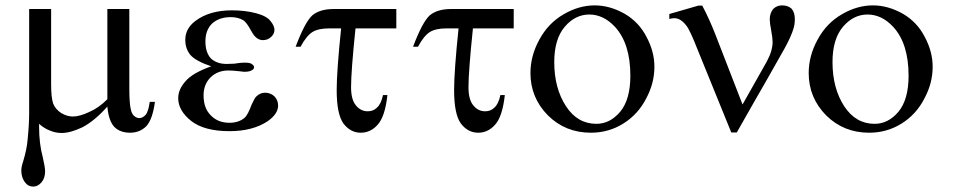

<svg xmlns="http://www.w3.org/2000/svg" viewBox="-20 -481 3559 717"><path d="M462.9 -447.3Q462.9 -373 462.9 -153.3Q462.9 -93.8 468.8 -71.3Q472.7 -53.7 482.4 -46.9Q491.2 -40 500 -40Q512.7 -40 523.4 -51.8Q534.2 -63.5 539.1 -100.6Q545.9 -100.6 558.6 -100.6Q549.8 -35.2 526.4 -9.8Q502 14.6 465.8 14.6Q428.7 14.6 407.2 -6.8Q385.7 -29.3 380.9 -83Q333 -29.3 288.1 -5.9Q243.2 15.6 210 15.6Q187.5 15.6 167 6.8Q145.5 -1 126 -18.6Q126 -12.7 126 -7.8Q126 55.7 139.6 105.5Q148.4 143.6 148.4 158.2Q148.4 184.6 134.8 200.2Q121.1 215.8 104.5 215.8Q85.9 215.8 75.2 202.1Q59.6 183.6 59.6 156.2Q59.6 141.6 66.4 122.1Q80.1 76.2 83 42Q88.9 -16.6 88.9 -58.6Q88.9 -187.5 88.9 -447.3Q109.4 -447.3 170.9 -447.3Q170.9 -377 170.9 -166Q170.9 -116.2 178.7 -93.8Q187.5 -72.3 209 -58.6Q230.5 -45.9 252 -45.9Q277.3 -45.9 312.5 -62.5Q347.7 -77.1 380.9 -110.4Q380.9 -222.7 380.9 -447.3Q401.4 -447.3 462.9 -447.3Z M768.6 -233.4Q710.9 -252.9 690.4 -276.4Q671.9 -299.8 671.9 -332Q671.9 -374 709 -402.3Q761.7 -442.4 845.7 -442.4Q895.5 -442.4 936.5 -431.6Q976.6 -420.9 990.2 -402.3Q1004.9 -384.8 1004.9 -369.1Q1004.9 -354.5 992.2 -342.8Q979.5 -331.1 961.9 -331.1Q936.5 -331.1 918.9 -364.3Q900.4 -398.4 888.7 -405.3Q869.1 -417 841.8 -417Q797.9 -417 771.5 -392.6Q747.1 -368.2 747.1 -326.2Q747.1 -285.2 767.6 -262.7Q790 -242.2 826.2 -242.2Q839.8 -242.2 854.5 -243.2Q878.9 -247.1 892.6 -247.1Q914.1 -247.1 919.9 -242.2Q928.7 -236.3 928.7 -230.5Q928.7 -222.7 921.9 -219.7Q914.1 -212.9 891.6 -212.9Q886.7 -212.9 875 -214.8Q849.6 -217.8 833 -217.8Q793 -217.8 766.6 -192.4Q740.2 -166 740.2 -125Q740.2 -76.2 767.6 -49.8Q793.9 -22.5 836.9 -22.5Q872.1 -22.5 894.5 -42Q906.2 -53.7 919.9 -90.8Q930.7 -114.3 936.5 -120.1Q951.2 -134.8 969.7 -134.8Q989.3 -134.8 1003.9 -122.1Q1018.6 -107.4 1018.6 -86.9Q1018.6 -55.7 979.5 -28.3Q923.8 8.8 836.9 8.8Q744.1 8.8 695.3 -28.3Q645.5 -67.4 645.5 -114.3Q645.5 -147.5 672.9 -177.7Q698.2 -208 768.6 -233.4Z M1460 -447.3Q1460 -428.7 1460 -375Q1421.9 -375 1307.6 -375Q1291 -214.8 1291 -155.3Q1291 -108.4 1309.6 -86.9Q1327.1 -65.4 1353.5 -65.4Q1374 -65.4 1387.7 -79.1Q1403.3 -92.8 1410.2 -126Q1416 -126 1426.8 -126Q1418 -45.9 1390.6 -15.6Q1364.3 14.6 1327.1 14.6Q1289.1 14.6 1262.7 -19.5Q1237.3 -54.7 1237.3 -144.5Q1237.3 -214.8 1253.9 -375Q1239.3 -375 1209 -375Q1168.9 -375 1146.5 -361.3Q1124 -346.7 1102.5 -306.6Q1095.7 -306.6 1084 -306.6Q1119.1 -399.4 1146.5 -423.8Q1174.8 -447.3 1225.6 -447.3Q1303.7 -447.3 1460 -447.3Z M1898.4 -447.3Q1898.4 -428.7 1898.4 -375Q1860.4 -375 1746.1 -375Q1729.5 -214.8 1729.5 -155.3Q1729.5 -108.4 1748 -86.9Q1765.6 -65.4 1792 -65.4Q1812.5 -65.4 1826.2 -79.1Q1841.8 -92.8 1848.6 -126Q1854.5 -126 1865.2 -126Q1856.4 -45.9 1829.1 -15.6Q1802.7 14.6 1765.6 14.6Q1727.5 14.6 1701.2 -19.5Q1675.8 -54.7 1675.8 -144.5Q1675.8 -214.8 1692.4 -375Q1677.7 -375 1647.5 -375Q1607.4 -375 1585 -361.3Q1562.5 -346.7 1541 -306.6Q1534.2 -306.6 1522.5 -306.6Q1557.6 -399.4 1585 -423.8Q1613.3 -447.3 1664.1 -447.3Q1742.2 -447.3 1898.4 -447.3Z M2423.8 -231.4Q2423.8 -169.9 2392.6 -112.3Q2362.3 -53.7 2307.6 -19.5Q2252.9 14.6 2186.5 14.6Q2091.8 14.6 2026.4 -49.8Q1960.9 -116.2 1960.9 -208Q1960.9 -272.5 1994.1 -333Q2027.3 -394.5 2085 -427.7Q2141.6 -460.9 2201.2 -460.9Q2256.8 -460.9 2312.5 -429.7Q2366.2 -398.4 2394.5 -342.8Q2423.8 -288.1 2423.8 -231.4ZM2334 -198.2Q2334 -318.4 2276.4 -380.9Q2233.4 -426.8 2180.7 -426.8Q2127.9 -426.8 2088.9 -380.9Q2049.8 -335 2049.8 -249Q2049.8 -151.4 2093.8 -84Q2136.7 -18.6 2207 -18.6Q2257.8 -18.6 2295.9 -63.5Q2334 -109.4 2334 -198.2Z M2752.9 -90.8Q2775.4 -130.9 2842.8 -250Q2865.2 -291 2865.2 -324.2Q2865.2 -338.9 2860.4 -364.3Q2854.5 -395.5 2854.5 -408.2Q2854.5 -431.6 2867.2 -447.3Q2880.9 -460.9 2900.4 -460.9Q2922.9 -460.9 2936.5 -448.2Q2948.2 -433.6 2948.2 -410.2Q2948.2 -390.6 2943.4 -375Q2934.6 -344.7 2909.2 -298.8Q2885.7 -256.8 2837.9 -172.9Q2810.5 -126 2731.4 13.7Q2726.6 13.7 2710.9 13.7Q2679.7 -63.5 2585 -295.9Q2555.7 -371.1 2542 -386.7Q2521.5 -413.1 2498 -413.1Q2490.2 -413.1 2479.5 -410.2Q2479.5 -414.1 2479.5 -423.8Q2479.5 -424.8 2479.5 -428.7Q2506.8 -436.5 2587.9 -460Q2590.8 -460 2602.5 -460Q2628.9 -410.2 2651.4 -352.5Q2685.5 -265.6 2752.9 -90.8Z M3462.9 -231.4Q3462.9 -169.9 3431.6 -112.3Q3401.4 -53.7 3346.7 -19.5Q3292 14.6 3225.6 14.6Q3130.9 14.6 3065.4 -49.8Q3000 -116.2 3000 -208Q3000 -272.5 3033.2 -333Q3066.4 -394.5 3124 -427.7Q3180.7 -460.9 3240.2 -460.9Q3295.9 -460.9 3351.6 -429.7Q3405.3 -398.4 3433.6 -342.8Q3462.9 -288.1 3462.9 -231.4ZM3373 -198.2Q3373 -318.4 3315.4 -380.9Q3272.5 -426.8 3219.7 -426.8Q3167 -426.8 3127.9 -380.9Q3088.9 -335 3088.9 -249Q3088.9 -151.4 3132.8 -84Q3175.8 -18.6 3246.1 -18.6Q3296.9 -18.6 3335 -63.5Q3373 -109.4 3373 -198.2Z"/></svg>

Font: Griech2
Style: Regular
Weight: 400
Version: 001.007